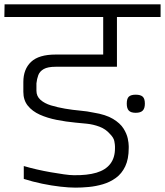

<svg xmlns="http://www.w3.org/2000/svg" viewBox="-62 -860 756 880"><path d="M560 -343Q538 -343 528.5 -353Q519 -363 519 -385Q519 -408 528.5 -417Q538 -426 560 -426Q582 -426 592 -417Q602 -408 602 -385Q602 -363 592 -353Q582 -343 560 -343ZM284 0Q255 0 215 -4.5Q175 -9 131.5 -18Q88 -27 47 -40V-99Q74 -91 106.5 -83.5Q139 -76 171 -70.5Q203 -65 231 -61Q259 -57 276 -57Q338 -56 380 -68.5Q422 -81 443.5 -109Q465 -137 465 -180Q465 -191 465 -190.5Q465 -190 465 -188Q465 -186 465 -189Q465 -197 462 -213Q459 -229 442 -246Q422 -269 393.5 -279.5Q365 -290 336 -293Q307 -296 284 -298Q241 -302 198 -310.5Q155 -319 120.5 -334.5Q86 -350 65.5 -375.5Q45 -401 45 -439Q45 -437 45 -445.5Q45 -454 45 -466Q45 -478 45 -484Q45 -543 80.5 -576.5Q116 -610 193 -610H411V-782H-42L-41 -840H674V-782H474V-554H193Q157 -554 138.5 -543.5Q120 -533 113.5 -515.5Q107 -498 105 -478Q105 -469 105 -460Q105 -451 105 -444Q105 -419 123.5 -402.5Q142 -386 171.5 -377Q201 -368 236 -362Q271 -356 305 -353Q339 -350 366 -344Q423 -335 456 -315Q489 -295 504 -271Q519 -247 523.5 -225.5Q528 -204 528 -190V-182Q528 -131 512 -97.5Q496 -64 469 -44.5Q442 -25 409.5 -15.5Q377 -6 344.5 -3Q312 0 284 0Z"/></svg>

Font: Matangi
Style: Regular
Weight: 400
Designer: Prashant Pant
Foundry: The Graphic Ant
Version: Version 3.002